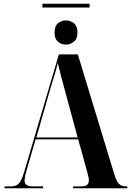

<svg xmlns="http://www.w3.org/2000/svg" viewBox="-20 -1004 699 1024"><path d="M206 -964V-984H458V-964ZM332 -766Q307 -766 289 -781.5Q271 -797 271 -830Q271 -865 289 -880Q307 -895 332 -895Q355 -895 374 -880Q393 -865 393 -830Q393 -797 374 -781.5Q355 -766 332 -766ZM4 0V-10H38Q66 -10 80.5 -25.5Q95 -41 108 -84L294 -714H395L591 -70Q602 -36 615 -23Q628 -10 652 -10H659V0H370V-10H413Q436 -10 445 -18.5Q454 -27 454 -43Q454 -52 450.5 -66Q447 -80 443 -95L397 -261H170L126 -110Q120 -89 115.5 -71Q111 -53 111 -42Q111 -10 153 -10H210V0ZM174 -271H394L326 -522Q316 -559 306 -596.5Q296 -634 288 -669Q281 -637 270.5 -602.5Q260 -568 250 -536Z"/></svg>

Font: Noto Serif Display Condensed
Style: Bold
Weight: 700
Width: 3
Designer: Monotype Design Team
Foundry: Monotype Imaging Inc.
Version: Version 2.009